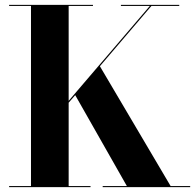

<svg xmlns="http://www.w3.org/2000/svg" viewBox="-20 -770 808 790"><path d="M17.5 -4.5H107.5V-745.5H17.5V-750H362.5V-745.5H262.5V-355L596.5 -745.5H477.5V-750H717.5V-745.5H603L391 -497.5L682 -4.5H762.5V0H402.5V-4.5H502L289.5 -378.5L262.5 -347.5V-4.5H352.5V0H17.5Z"/></svg>

Font: Bodoni* 36pt
Style: Bold
Weight: 700
Version: Version 2.3